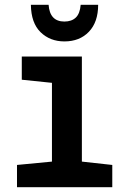

<svg xmlns="http://www.w3.org/2000/svg" viewBox="-20 -782 540 802"><path d="M51 0V-93L197 -107V-436L71 -449V-546H322V-107L449 -93V0ZM249 -609Q189 -609 149.5 -647.5Q110 -686 109 -762H183Q188 -692 249 -692Q279 -692 296.5 -708.5Q314 -725 317 -762H390Q390 -690 351.5 -649.5Q313 -609 249 -609Z"/></svg>

Font: Noto Sans Mono ExtraCondensed
Style: Bold
Weight: 700
Width: 2
Designer: Monotype Design Team
Foundry: Monotype Imaging Inc.
Version: Version 2.014